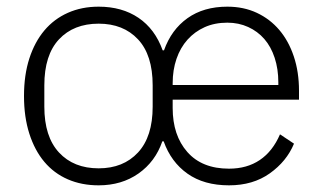

<svg xmlns="http://www.w3.org/2000/svg" viewBox="-20 -544 969 576"><path d="M276 -39Q350 -39 394 -86.5Q438 -134 438 -224V-288Q438 -379 394 -426Q350 -473 276 -473Q201 -473 157 -426Q113 -379 113 -288V-224Q113 -134 157 -86.5Q201 -39 276 -39ZM815 -289V-297Q815 -337 804 -370.5Q793 -404 773 -427Q753 -450 724.5 -463Q696 -476 662 -476Q624 -476 594 -462.5Q564 -449 542.5 -425Q521 -401 509.5 -367.5Q498 -334 498 -294V-289ZM667 12Q592 12 542.5 -23Q493 -58 471 -120H467Q446 -59 395.5 -23.5Q345 12 276 12Q225 12 183.5 -6Q142 -24 113 -58.5Q84 -93 68 -143Q52 -193 52 -256Q52 -319 68 -368.5Q84 -418 113 -452.5Q142 -487 183.5 -505.5Q225 -524 276 -524Q346 -524 395.5 -490.5Q445 -457 468 -393H472Q494 -455 542.5 -489.5Q591 -524 662 -524Q711 -524 750.5 -505.5Q790 -487 818 -454Q846 -421 861.5 -374.5Q877 -328 877 -272V-245H498V-220Q498 -138 542 -88Q586 -38 667 -38Q721 -38 759.5 -64Q798 -90 820 -141L862 -113Q840 -60 789.5 -24Q739 12 667 12Z"/></svg>

Font: IBM Plex Sans Thai Light
Style: Regular
Weight: 300
Designer: Mike Abbink, Paul van der Laan, Pieter van Rosmalen, Ben Mitchell, Mark Frömberg
Foundry: Bold Monday
Version: Version 1.2